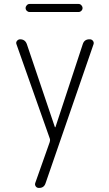

<svg xmlns="http://www.w3.org/2000/svg" viewBox="-20 -715 540 955"><path d="M227.5 -26.4 61.5 -496.1Q58.6 -504.9 64.9 -512.2Q71.3 -519.5 80.1 -519.5Q104.5 -519.5 113.3 -496.1L252.9 -83Q252.9 -82 253.9 -82Q255.9 -82 255.9 -83L391.6 -495.1Q399.4 -520.5 426.8 -519.5Q436.5 -519.5 442.4 -511.7Q448.2 -503.9 445.3 -495.1L207 195.3Q199.2 220.7 172.9 219.7Q163.1 219.7 157.7 211.9Q152.3 204.1 155.3 195.3L227.5 -8.8Q230.5 -18.6 227.5 -26.4ZM127 -695.3H371.1Q378.9 -695.3 384.8 -689Q390.6 -682.6 390.6 -674.8Q390.6 -667 384.8 -661.1Q378.9 -655.3 371.1 -655.3H127Q119.1 -655.3 113.3 -661.1Q107.4 -667 107.4 -674.8Q107.4 -682.6 113.3 -689Q119.1 -695.3 127 -695.3Z"/></svg>

Font: Rounded Mgen+ 1mn light
Style: Regular
Weight: 200
Designer: [Source Han Sans]
Ryoko NISHIZUKA  (kana & ideographs); Paul D. Hunt (Latin, Greek & Cyrillic); Wenlong ZHANG  (bopomofo
Version: Version 1.059.20150602